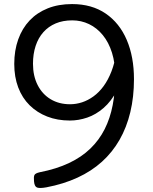

<svg xmlns="http://www.w3.org/2000/svg" viewBox="-20 -914 753 943"><path d="M334 -894Q431 -894 499 -847.5Q567 -801 602.5 -718Q638 -635 638 -525Q638 -438 620 -363Q602 -288 567 -227Q532 -166 480.5 -119.5Q429 -73 360.5 -41.5Q292 -10 208 6Q175 12 162 7Q149 2 147 -24Q145 -45 149 -54Q153 -63 175 -68Q257 -84 318.5 -113Q380 -142 423.5 -184Q467 -226 494 -279.5Q521 -333 533.5 -398Q546 -463 546 -538Q546 -604 530 -655Q514 -706 485 -741.5Q456 -777 417.5 -795.5Q379 -814 335 -814Q289 -814 253.5 -799Q218 -784 193 -756Q168 -728 155 -688.5Q142 -649 142 -601Q142 -541 165 -496Q188 -451 229 -426.5Q270 -402 324 -402Q354 -402 383 -411.5Q412 -421 439 -440.5Q466 -460 488.5 -490.5Q511 -521 527.5 -563.5Q544 -606 552 -660L596 -598Q582 -521 554 -468.5Q526 -416 488.5 -383.5Q451 -351 408.5 -336.5Q366 -322 323 -322Q262 -322 212 -341.5Q162 -361 125.5 -397Q89 -433 69.5 -484.5Q50 -536 50 -600Q50 -666 69.5 -720.5Q89 -775 125.5 -813.5Q162 -852 214.5 -873Q267 -894 334 -894Z"/></svg>

Font: Playwrite AT
Style: Regular
Weight: 400
Designer: Veronika Burian, José Scaglione
Foundry: TypeTogether
Version: Version 1.002